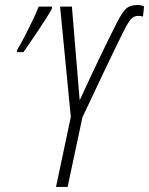

<svg xmlns="http://www.w3.org/2000/svg" viewBox="-20 -740 590 760"><path d="M201.7 0 260.3 -276.9 217.8 -713.9H264.6L295.4 -342.8Q335.4 -430.2 373.3 -509.3Q411.1 -588.4 444.8 -654.3Q462.4 -689 478 -704.6Q493.7 -720.2 523.9 -720.2Q533.2 -720.2 539.6 -718.5Q545.9 -716.8 550.3 -714.4L545.9 -674.3Q537.1 -677.2 527.8 -677.2Q510.3 -677.2 498.8 -664.6Q487.3 -651.9 472.2 -622.1Q432.6 -542.5 391.1 -455.1Q349.6 -367.7 306.2 -275.4L247.6 0ZM46.9 -533.7 48.8 -543.9Q61.5 -564.9 77.9 -596.4Q94.2 -627.9 109.4 -659.7Q124.5 -691.4 133.3 -713.9H186.5L184.6 -703.6Q178.2 -691.9 163.6 -668.7Q148.9 -645.5 131.1 -618.9Q113.3 -592.3 97.4 -569.1Q81.5 -545.9 72.8 -533.7Z"/></svg>

Font: Open Sans Condensed Light
Style: Italic
Weight: 300
Width: 3
Italic angle: -12°
Designer: Monotype Design Team
Foundry: Monotype Imaging Inc.
Version: Version 3.000; ttfautohint (v1.8.4)